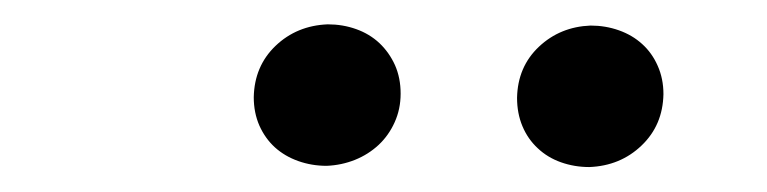

<svg xmlns="http://www.w3.org/2000/svg" viewBox="-20 -745 627 157"><path d="M187.5 -665.5Q188 -690.9 205.3 -707.5Q222.7 -724.1 248 -725.1Q260.3 -725.1 271.2 -721.2Q282.2 -717.3 290.3 -709.7Q298.3 -702.1 303 -691.7Q307.6 -681.2 307.6 -668.5Q307.6 -655.8 302.7 -645Q297.9 -634.3 289.6 -626.5Q281.2 -618.7 270.3 -614.3Q259.3 -609.9 247.1 -609.4Q234.9 -609.4 223.9 -613.3Q212.9 -617.2 204.8 -624.5Q196.8 -631.8 192.1 -642.3Q187.5 -652.8 187.5 -665.5ZM402.8 -665Q403.3 -690.4 420.7 -706.8Q438 -723.1 462.9 -724.1Q475.1 -724.1 486.1 -720.2Q497.1 -716.3 505.1 -709Q513.2 -701.7 517.8 -691.2Q522.5 -680.7 522.5 -668Q522 -642.6 504.6 -626Q487.3 -609.4 461.9 -608.4Q449.7 -608.4 438.7 -612.3Q427.7 -616.2 419.7 -623.8Q411.6 -631.3 407.2 -641.8Q402.8 -652.3 402.8 -665Z"/></svg>

Font: Roboto Mono Medium
Style: Italic
Weight: 500
Designer: Google
Version: Version 2.000985; 2015; ttfautohint (v1.3)